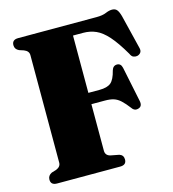

<svg xmlns="http://www.w3.org/2000/svg" viewBox="-107 -804 806 893"><g transform="rotate(-15 296.0 -357.5)"><path d="M436 -700Q464.5 -700 482 -707.5Q499.5 -715 513.5 -715Q529 -715 537 -705.2Q545 -695.5 551 -673.5L591.5 -508.5Q594.5 -495.5 588.5 -487.2Q582.5 -479 571 -476.5Q562 -475 553.2 -478.5Q544.5 -482 538.5 -496Q503.5 -556 474.8 -588.2Q446 -620.5 417.8 -633Q389.5 -645.5 356 -645.5H307.5V-369.5H361Q398.5 -369.5 416.2 -384.2Q434 -399 444.5 -441.5Q451 -462.5 470 -462.5Q488.5 -462.5 493.5 -440.5L528 -273.5Q534.5 -245.5 514.5 -239Q494.5 -232 482 -250.5Q462.5 -276 447.2 -290Q432 -304 415 -309.5Q398 -315 372.5 -315H307.5V-91Q307.5 -68 331 -62L372.5 -54Q392 -47.5 392 -26.5Q392 0 362 0H58Q28 0 28 -26.5Q28 -46 47.5 -55.5L69 -62Q92.5 -71 92.5 -91V-609Q92.5 -629 69 -638L47.5 -645Q28 -654 28 -673.5Q28 -700 58 -700Z"/></g></svg>

Font: Fraunces 144pt S050 Black
Style: Regular
Weight: 900
Version: Version 1.000; ttfautohint (v1.8.3)